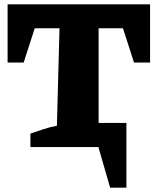

<svg xmlns="http://www.w3.org/2000/svg" viewBox="-20 -677 727 884"><path d="M15 -657H671V-389H597L546 -547H434V-111H562V187H487L433 0H120V-62Q150 -72 179.5 -82Q209 -92 242 -98L254 -547H140L89 -389H15Z"/></svg>

Font: Piazzolla ExtraBold
Style: Regular
Weight: 800
Designer: Juan Pablo del Peral
Foundry: Huerta Tipografica
Version: Version 1.330